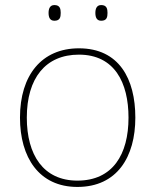

<svg xmlns="http://www.w3.org/2000/svg" viewBox="-20 -729 615 759"><path d="M172 -678C172 -661 177 -647 195 -647C217 -647 220 -661 220 -678C220 -694 217 -709 195 -709C177 -709 172 -694 172 -678ZM357 -678C357 -661 362 -647 380 -647C402 -647 405 -661 405 -678C405 -694 402 -709 380 -709C362 -709 357 -694 357 -678ZM515 -264C515 -417 451 -538 292 -538C145 -538 59 -432 59 -264C59 -107 134 10 286 10C443 10 515 -109 515 -264ZM86 -264C86 -420 160 -513 292 -513C433 -513 488 -402 488 -264C488 -119 426 -15 286 -15C151 -15 86 -117 86 -264Z"/></svg>

Font: Noto Sans Thai Looped Thin
Style: Regular
Weight: 100
Designer: Sasikarn Vongin, Ben Mitchell
Foundry: The Fontpad Ltd
Version: Version 1.001